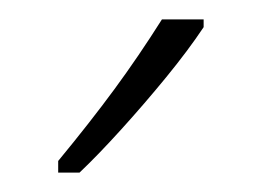

<svg xmlns="http://www.w3.org/2000/svg" viewBox="-20 -784 270 198"><path d="M190 -756Q174 -732 151.5 -704.5Q129 -677 105 -650.5Q81 -624 62 -606H40V-618Q73 -658 98 -692Q123 -726 147 -764H190Z"/></svg>

Font: Noto Sans Gujarati UI ExtraCondensed ExtraLight
Style: Regular
Weight: 200
Width: 2
Designer: Jelle Bosma - Monotype Design Team, Universal Thirst
Foundry: Monotype Imaging Inc.
Version: Version 2.106; ttfautohint (v1.8.4.7-5d5b)